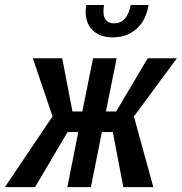

<svg xmlns="http://www.w3.org/2000/svg" viewBox="-45 -767 745 787"><path d="M417.5 -225.6H372.6L327.6 0H231L275.9 -225.6H231.9L98.6 0H-24.9L170.4 -290L89.4 -528.3H210L252 -310.1H292.5L336.4 -528.3H433.1L389.2 -310.1H431.2L560.5 -528.3H680.2L503.9 -289.6L583.5 0H460.4ZM308.6 -746.6H381.3Q368.7 -671.4 423.8 -671.4Q451.2 -671.4 468.3 -692.4Q485.4 -713.4 490.7 -746.6H564Q553.7 -683.6 514.2 -648.4Q474.6 -613.3 416 -613.8Q357.4 -614.3 328.1 -650.4Q298.8 -686.5 308.6 -746.6Z"/></svg>

Font: RobotoCondensed-Italic
Style: Italic
Weight: 400
Designer: Google
Version: Version 1.200311; 2013